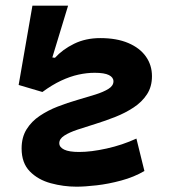

<svg xmlns="http://www.w3.org/2000/svg" viewBox="-20 -665 626 694"><path d="M256.8 9.8Q209.5 9.8 163.6 -2.7Q117.7 -15.1 87.9 -45.4Q58.1 -75.7 58.1 -128.4Q58.1 -168.9 76.2 -197.8Q94.2 -226.6 123.8 -246.3Q153.3 -266.1 188.7 -279.8Q224.1 -293.5 259.5 -303.7Q294.9 -314 324.5 -323.2Q354 -332.5 372.1 -343.8Q390.1 -355 390.1 -371.1Q390.1 -385.3 373.8 -393.6Q357.4 -401.9 322.3 -401.9Q293.9 -401.9 263.7 -395.3Q233.4 -388.7 200.9 -373.5Q168.5 -358.4 133.3 -332.5L71.8 -469.7L178.7 -456.1Q206.1 -486.3 247.8 -506.8Q289.6 -527.3 342.3 -527.3Q401.9 -527.3 443.6 -509.5Q485.4 -491.7 507.3 -460.7Q529.3 -429.7 529.3 -389.6Q529.3 -351.6 511.2 -324Q493.2 -296.4 463.1 -276.6Q433.1 -256.8 397.5 -242.7Q361.8 -228.5 326.2 -217.5Q290.5 -206.5 260.5 -196.5Q230.5 -186.5 212.4 -174.8Q194.3 -163.1 194.3 -147.5Q194.3 -132.8 211.9 -124.3Q229.5 -115.7 266.1 -115.7Q309.6 -115.7 365.7 -128.2Q421.9 -140.6 473.1 -164.1L502 -46.9Q464.4 -24.9 418.2 -12.5Q372.1 0 329.1 4.9Q286.1 9.8 256.8 9.8ZM133.3 -332.5 47.4 -357.9 97.2 -644.5H226.1L165.5 -445.3Z"/></svg>

Font: Cascadia Mono NF
Style: Italic
Weight: 400
Italic angle: -10°
Monospace: yes
Designer: Aaron Bell
Foundry: Saja Typeworks
Version: Version 2404.023